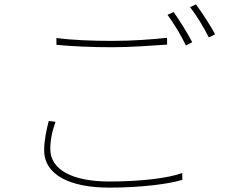

<svg xmlns="http://www.w3.org/2000/svg" viewBox="-20 -840 1040 878"><path d="M238 -666V-635C314 -628 398 -624 494 -624C583 -624 678 -632 744 -636V-667C676 -660 588 -653 494 -653C399 -653 308 -657 238 -666ZM234 -283 203 -287C192 -244 182 -199 182 -153C182 -39 302 18 480 18C624 18 758 1 814 -18L813 -49C751 -25 621 -10 480 -10C304 -10 210 -68 210 -158C210 -198 218 -240 234 -283ZM774 -785 746 -772C774 -735 811 -673 830 -632L859 -647C836 -691 799 -750 774 -785ZM876 -820 849 -807C879 -770 912 -714 935 -669L964 -683C943 -722 903 -784 876 -820Z"/></svg>

Font: Source Han Sans JP ExtraLight
Style: Regular
Weight: 250
Designer: Ryoko NISHIZUKA 西塚涼子 (kana, bopomofo & ideographs); Paul D. Hunt (Latin, Greek & Cyrillic); Sandoll Communications 산돌커뮤니
Foundry: Adobe
Version: Version 2.001;hotconv 1.0.107;makeotfexe 2.5.65593